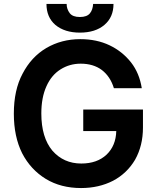

<svg xmlns="http://www.w3.org/2000/svg" viewBox="-20 -938 795 971"><path d="M556 -492Q538 -551 495 -584Q452 -616 388 -616Q332 -616 286 -587Q240 -558 215 -502Q189 -445 189 -364Q189 -243 245 -176Q302 -111 391 -111Q471 -111 519 -156Q566 -201 568 -275H401V-384H703V-293Q703 -201 663 -130Q622 -61 552 -24Q480 13 390 13Q288 13 212 -33Q135 -80 92 -163Q50 -247 50 -363Q50 -483 94 -565Q138 -650 214 -695Q291 -740 386 -740Q469 -740 534 -709Q599 -678 643 -622Q685 -568 697 -492ZM554 -918Q554 -851 508 -812Q462 -773 384 -773Q307 -773 260 -812Q215 -851 215 -918H317Q317 -892 333 -871Q348 -852 384 -852Q420 -852 435 -871Q449 -888 451 -918Z"/></svg>

Font: Sinter Bold
Style: Regular
Weight: 700
Foundry: Adobe & rsms
Version: Version 1.000